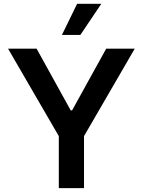

<svg xmlns="http://www.w3.org/2000/svg" viewBox="-20 -981 745 1001"><path d="M22 -727.3H170.8L348.7 -405.5H355.8L533.7 -727.3H682.5L418 -271.3V0H286.6V-271.3ZM302.9 -799 382.1 -961.3H508.2L399.1 -799Z"/></svg>

Font: Inter UI Semi Bold
Style: Regular
Weight: 600
Designer: Rasmus Andersson
Foundry: rsms
Version: 3.2;8d6f07862